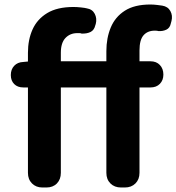

<svg xmlns="http://www.w3.org/2000/svg" viewBox="-20 -832 783 852"><path d="M83 -444Q58 -444 43 -459Q28 -474 28 -499Q28 -524 43 -540Q58 -556 83 -557L104 -559V-598Q104 -656 124.5 -701.5Q145 -747 189.5 -774Q234 -801 306 -801Q321 -801 339.5 -799Q358 -797 365 -795Q390 -791 400.5 -770.5Q411 -750 405 -726L403 -720Q398 -698 381.5 -690Q365 -682 342 -683Q338 -685 332.5 -685Q327 -685 323 -685Q291 -685 270.5 -663.5Q250 -642 250 -598V-560H452V-605Q452 -663 471.5 -710Q491 -757 534 -784.5Q577 -812 647 -812Q661 -812 677.5 -810Q694 -808 700 -807Q725 -803 736 -783Q747 -763 741 -739L738 -728Q734 -708 718.5 -700.5Q703 -693 683 -694Q679 -696 667 -696Q635 -696 617 -675.5Q599 -655 599 -608V-560H648Q674 -560 689.5 -543.5Q705 -527 705 -501Q705 -476 689.5 -460Q674 -444 648 -444H599V-65Q599 -36 581 -18Q563 0 534 0H517Q488 0 470 -18Q452 -36 452 -65V-444H250V-65Q250 -36 232.5 -18Q215 0 186 0H168Q140 0 122 -18Q104 -36 104 -65V-444Z"/></svg>

Font: Chiron GoRound TC
Style: Bold
Weight: 700
Designer: Ryoko NISHIZUKA 西塚涼子 (kana, bopomofo & ideographs); Paul D. Hunt (Latin, Greek & Cyrillic); Sandoll Communications 산돌커뮤니
Foundry: Adobe
Version: Version 1.000;hotconv 1.1.1;makeotfexe 2.6.0